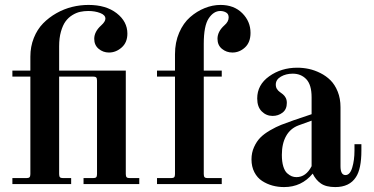

<svg xmlns="http://www.w3.org/2000/svg" viewBox="-20 -740 1503 772"><path d="M29.8 -456.1H102.1V-512.2Q102.1 -552.7 116 -587.4Q129.9 -622.1 153.3 -646Q176.8 -669.9 207 -687Q237.3 -704.1 270 -712.2Q302.7 -720.2 335.9 -720.2Q406.2 -720.2 449.2 -686.8Q492.2 -653.3 492.2 -605Q492.2 -569.3 469.2 -549.1Q446.3 -528.8 418 -528.8Q394.5 -528.8 376.7 -543.7Q358.9 -558.6 358.9 -584Q358.9 -612.8 387.2 -638.2Q403.8 -653.3 403.8 -665Q403.8 -679.7 382.8 -687.7Q361.8 -695.8 335 -695.8Q317.9 -695.8 302.2 -692.4Q286.6 -689 270.8 -679.2Q254.9 -669.4 243.7 -654.1Q232.4 -638.7 225.1 -613Q217.8 -587.4 217.8 -554.2V-456.1H485.8V-40Q485.8 -30.8 489.3 -27.3Q492.7 -23.9 502 -23.9H540V0H315.9V-23.9H354Q363.3 -23.9 366.7 -27.3Q370.1 -30.8 370.1 -40V-416Q370.1 -425.3 366.7 -428.7Q363.3 -432.1 354 -432.1H217.8V-40Q217.8 -30.8 221.2 -27.3Q224.6 -23.9 233.9 -23.9H266.1V0H29.8V-23.9H85.9Q95.2 -23.9 98.6 -27.3Q102.1 -30.8 102.1 -40V-432.1H29.8Z M871.6 -456.1V-432.1H799.3V-40Q799.3 -30.8 802.7 -27.3Q806.2 -23.9 815.4 -23.9H871.6V0H611.3V-23.9H667.5Q676.8 -23.9 680.2 -27.3Q683.6 -30.8 683.6 -40V-432.1H611.3V-456.1H683.6V-522Q683.6 -569.8 700.4 -608.6Q717.3 -647.5 744.4 -671.1Q771.5 -694.8 803.2 -707.5Q835 -720.2 866.7 -720.2Q920.9 -720.2 954.1 -687Q987.3 -653.8 987.3 -607.9Q987.3 -569.8 965.1 -549.3Q942.9 -528.8 914.6 -528.8Q890.6 -528.8 872.6 -543.5Q854.5 -558.1 854.5 -584Q854.5 -613.3 882.3 -638.2Q899.4 -652.8 899.4 -669.9Q899.4 -684.1 888.9 -689.9Q878.4 -695.8 865.7 -695.8Q838.9 -695.8 819.1 -666Q799.3 -636.2 799.3 -564V-456.1Z M1232.9 -254.9 1180.2 -235.8Q1147.5 -223.6 1130.4 -193.1Q1113.3 -162.6 1113.3 -117.2Q1113.3 -89.8 1119.1 -70.8Q1125 -51.8 1134.8 -43.2Q1144.5 -34.7 1153.3 -31.2Q1162.1 -27.8 1171.9 -27.8Q1210.4 -27.8 1232.9 -71.8ZM1433.1 -160.2V-134.8Q1433.1 -61 1411.1 -27.8Q1385.3 12.2 1328.1 12.2Q1291 12.2 1270.3 -2.2Q1249.5 -16.6 1237.3 -42Q1192.9 12.2 1122.1 12.2Q1097.7 12.2 1075.4 6.1Q1053.2 0 1033.9 -12.5Q1014.6 -24.9 1002.9 -47.4Q991.2 -69.8 991.2 -99.1Q991.2 -126 1001.5 -148.7Q1011.7 -171.4 1026.9 -186.8Q1042 -202.1 1066.2 -216.1Q1090.3 -230 1110.6 -238Q1130.9 -246.1 1159.2 -255.9L1232.9 -280.8V-349.1Q1232.9 -398.9 1211.7 -421.4Q1190.4 -443.8 1157.2 -443.8Q1129.9 -443.8 1109.4 -431.9Q1088.9 -419.9 1088.9 -399.9Q1088.9 -389.6 1093.5 -382.3Q1098.1 -375 1104.7 -370.4Q1111.3 -365.7 1117.7 -360.6Q1124 -355.5 1128.7 -346.9Q1133.3 -338.4 1133.3 -326.2Q1133.3 -300.3 1116 -287.1Q1098.6 -273.9 1076.2 -273.9Q1050.8 -273.9 1032.5 -292Q1014.2 -310.1 1014.2 -344.2Q1014.2 -398.9 1062.5 -433.3Q1110.8 -467.8 1175.3 -467.8Q1198.7 -467.8 1221.7 -462.9Q1244.6 -458 1268.1 -446.3Q1291.5 -434.6 1309.1 -417Q1326.7 -399.4 1337.9 -371.6Q1349.1 -343.8 1349.1 -309.1V-71.8Q1349.1 -36.1 1369.1 -36.1Q1387.2 -36.1 1396.2 -65.9Q1405.3 -95.7 1405.3 -134.8V-160.2Z"/></svg>

Font: Flanker Steampunk
Style: Bold
Weight: 700
Designer: Alexey Kryukov, Leonardo Di Lena
Foundry: Alexey Kryukov, Leonardo Di Lena
Version: 1.210